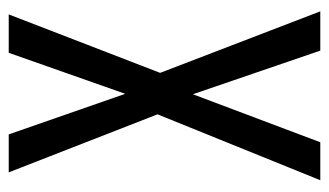

<svg xmlns="http://www.w3.org/2000/svg" viewBox="-177 -577 754 440"><g transform="rotate(-90 200.0 -357.0)"><path d="M394 0H304L204 -292L94 0H7L158 -373L25 -714H112L205 -447L299 -714H387L253 -367Z"/></g></svg>

Font: Noto Sans Sinhala ExtraCondensed
Style: Regular
Weight: 400
Width: 2
Designer: Jelle Bosma - Monotype Design Team
Foundry: Monotype Imaging Inc.
Version: Version 2.006; ttfautohint (v1.8.4.7-5d5b)